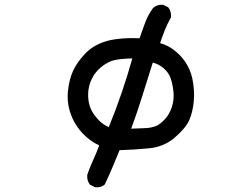

<svg xmlns="http://www.w3.org/2000/svg" viewBox="-20 -667 1040 824"><path d="M387.2 136.2 367.7 126.5 366.2 125.5 365.2 124.5Q352.5 107.4 354.5 83.5V82.5L355 82Q358.9 70.8 363 59.8Q367.2 48.8 371.8 38.1Q376.5 27.3 381.3 16.6Q394.5 -12.2 405.8 -43Q366.7 -61 334.5 -94.7Q327.6 -102.1 321.5 -109.6Q315.4 -117.2 310.1 -125.2Q304.7 -133.3 299.8 -141.8Q294.9 -150.4 291 -159.4Q287.1 -168.5 283.7 -177.7Q266.6 -224.6 271.5 -274.9Q276.4 -324.7 293.5 -362.8Q302.2 -381.8 315.7 -400.9Q329.1 -419.9 347.2 -438.5Q366.2 -458 390.1 -471.2Q414.1 -484.4 442.9 -492.2Q498.5 -506.3 579.1 -502.9Q584.5 -519 590.3 -535.2Q596.2 -551.3 602.1 -567.4Q614.7 -602.5 636.7 -632.3L637.2 -632.8L637.7 -633.3Q655.3 -648.4 679.2 -646.5H680.2L681.2 -646L700.7 -636.2L702.1 -635.3L703.1 -634.3Q715.8 -617.2 713.9 -593.3V-591.8L712.9 -590.8Q697.8 -564 686 -534.7Q684.6 -530.3 682.9 -525.6Q681.2 -521 679.4 -516.6Q677.7 -512.2 676 -507.8Q674.3 -503.4 672.9 -499Q671.4 -494.6 669.9 -490.2Q668.5 -485.8 667 -481.9Q682.1 -478 696.5 -470.9Q710.9 -463.9 724.4 -453.9Q737.8 -443.8 751 -430.7Q764.6 -417 775.1 -401.4Q785.6 -385.7 793 -368.7Q800.3 -351.6 804.7 -333.5Q816.4 -278.8 811.5 -231Q806.6 -183.1 791.5 -149.9Q776.4 -116.7 730 -76.7Q683.1 -36.1 617.7 -30.3Q556.2 -24.4 493.2 -22.5Q478.5 13.7 463.4 49.3Q447.8 86.4 430.2 123.5L429.7 124.5L428.7 125.5Q413.1 138.7 389.2 136.7H388.2ZM446.8 -121.6Q477.1 -195.3 502.4 -269.5Q527.3 -342.3 547.9 -416.5Q516.1 -415.5 494.1 -412.8Q472.2 -410.2 460 -405.8Q433.6 -396 411.1 -376.5Q399.9 -366.7 391.4 -356.2Q382.8 -345.7 377.4 -335Q365.7 -313.5 361.1 -289.8Q356.4 -266.1 359.4 -239.7Q360.8 -226.6 364.3 -214.8Q367.7 -203.1 373.5 -192.4Q376 -187 379.4 -181.6Q382.8 -176.3 387 -170.9Q391.1 -165.5 395.8 -160.2Q400.4 -154.8 405.3 -149.4Q423.8 -131.3 446.8 -121.6ZM652.8 -127.4Q670.4 -136.7 688.5 -156.2Q697.8 -166 704.8 -178.7Q711.9 -191.4 717.3 -207Q727.5 -237.8 724.6 -271Q723.6 -282.2 721.9 -292.7Q720.2 -303.2 717.8 -312.7Q715.3 -322.3 712.4 -331.1Q703.1 -356.9 680.7 -375.5Q660.6 -392.1 635.7 -398.4L590.3 -253.9Q568.4 -183.1 543 -114.7Q552.2 -115.2 560.8 -115.5Q569.3 -115.7 576.9 -116Q584.5 -116.2 591.3 -116.7Q598.1 -117.2 604.5 -117.2Q630.4 -118.2 652.8 -127.4Z"/></svg>

Font: NaikaiFont
Style: SemiBold
Weight: 600
Version: Version 1.89